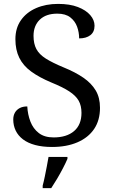

<svg xmlns="http://www.w3.org/2000/svg" viewBox="-20 -744 584 985"><path d="M247 10Q198 10 160.5 0Q123 -10 98 -29Q73 -48 60.5 -74Q48 -100 48 -131Q48 -151 56.5 -166Q65 -181 81 -189.5Q97 -198 120 -198Q122 -157 136 -120.5Q150 -84 179 -61.5Q208 -39 255 -39Q322 -39 360 -71.5Q398 -104 398 -165Q398 -202 383.5 -227.5Q369 -253 335.5 -275Q302 -297 243 -321Q181 -347 140 -377Q99 -407 79 -447.5Q59 -488 59 -543Q59 -600 87.5 -640.5Q116 -681 165.5 -702.5Q215 -724 278 -724Q338 -724 379.5 -708Q421 -692 443 -666.5Q465 -641 465 -612Q465 -580 443.5 -563.5Q422 -547 386 -547Q386 -578 375.5 -607Q365 -636 340.5 -655Q316 -674 274 -674Q216 -674 184 -643Q152 -612 152 -560Q152 -520 166.5 -492.5Q181 -465 215 -443.5Q249 -422 307 -398Q366 -374 407.5 -345.5Q449 -317 471 -280Q493 -243 493 -191Q493 -127 463 -82.5Q433 -38 377.5 -14Q322 10 247 10ZM199 208Q205 186 210 161Q215 136 220 110.5Q225 85 229 61H326V71Q317 92 303 119Q289 146 273 173Q257 200 243 221H199Z"/></svg>

Font: Noto Serif Gurmukhi
Style: Regular
Weight: 400
Designer: Vaibhav Singh and the Monotype Design Team
Foundry: Monotype Imaging Inc.
Version: Version 2.003